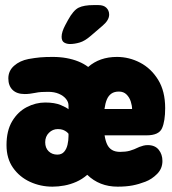

<svg xmlns="http://www.w3.org/2000/svg" viewBox="-20 -706 659 737"><path d="M181.5 10.5Q135.5 10.5 95.2 -8Q55 -26.5 30 -62Q5 -97.5 5 -149Q5 -204.5 26.8 -240.8Q48.5 -277 82.8 -294.8Q117 -312.5 153.5 -312.5Q190.5 -312.5 213.8 -302.5Q237 -292.5 243 -286.5V-301Q243 -314.5 233.2 -326.5Q223.5 -338.5 206 -346Q188.5 -353.5 165 -353.5Q151.5 -353.5 139 -352.8Q126.5 -352 115 -349.5Q104.5 -347.5 94.5 -346.2Q84.5 -345 75 -345Q44.5 -345 28.2 -361Q12 -377 12 -405Q12 -434 34 -453.5Q56 -473 89.5 -479.5Q114.5 -484 134.5 -485.8Q154.5 -487.5 182 -487.5Q210.5 -487.5 235.2 -483Q260 -478.5 281 -470Q302 -461.5 318.5 -449Q340 -468 367.8 -477.8Q395.5 -487.5 429 -487.5Q475.5 -487.5 517.8 -465.5Q560 -443.5 587 -399.8Q614 -356 614 -291Q614 -241 602 -213.8Q590 -186.5 542.5 -186.5H381.5Q384.5 -166.5 391 -152.2Q397.5 -138 409.8 -130.5Q422 -123 441.5 -123Q462 -123 477.8 -127.2Q493.5 -131.5 515 -142Q522.5 -145 530.5 -147Q538.5 -149 547 -149Q575 -149 589.2 -131.2Q603.5 -113.5 603.5 -88Q603.5 -59 583.2 -38.5Q563 -18 538 -8.5Q513.5 1 488.8 5.8Q464 10.5 431.5 10.5Q396.5 10.5 367.2 -1Q338 -12.5 315 -35Q295.5 -18 272.8 -8Q250 2 226.8 6.2Q203.5 10.5 181.5 10.5ZM153.5 -160Q153.5 -138 166.8 -125.2Q180 -112.5 200 -112.5Q216.5 -112.5 226 -123.2Q235.5 -134 239.2 -150.5Q243 -167 243 -184V-192.5Q240 -196.5 234.8 -200.5Q229.5 -204.5 221.8 -207.5Q214 -210.5 202 -210.5Q182 -210.5 167.8 -196.2Q153.5 -182 153.5 -160ZM381 -287.5H487Q487 -300.5 482 -316.2Q477 -332 465.8 -343.2Q454.5 -354.5 436.5 -354.5Q419 -354.5 407.8 -346.8Q396.5 -339 390.2 -324.2Q384 -309.5 381 -287.5ZM248.5 -537Q236 -537 226.2 -542.8Q216.5 -548.5 216.5 -565Q216.5 -583.5 231 -610.5L241 -629Q261.5 -666.5 281.8 -676.5Q302 -686.5 340 -686.5H357.5Q378 -686.5 388.5 -676Q399 -665.5 399 -650Q399 -629 374.5 -608L328.5 -568.5Q305.5 -548.5 285.8 -542.8Q266 -537 248.5 -537Z"/></svg>

Font: Sono ExtraLight Monospace ExtraBold
Style: Regular
Weight: 800
Version: Version 2.112